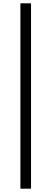

<svg xmlns="http://www.w3.org/2000/svg" viewBox="-20 -858 310 1157"><path d="M103 -838H167V279H103Z"/></svg>

Font: Merged Yaku Han JP
Style: Regular
Weight: 400
Designer: Ryoko NISHIZUKA 西塚涼子 (kana, bopomofo & ideographs); Paul D. Hunt (Latin, Greek & Cyrillic); Sandoll Communications 산돌커뮤니
Foundry: Adobe
Version: Version 2.004